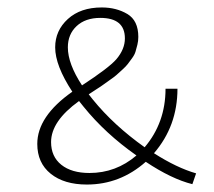

<svg xmlns="http://www.w3.org/2000/svg" viewBox="-20 -492 573 515"><path d="M506 -27 496 2Q440 -12 371 -58Q302 3 213 3Q152 3 116 -26Q80 -55 80 -106Q80 -180 174 -246Q128 -316 128 -365Q128 -410 162 -441Q196 -472 253 -472Q292 -472 321.5 -454.5Q351 -437 351 -393Q351 -382 348.5 -372Q346 -362 343.5 -353.5Q341 -345 334 -335.5Q327 -326 322.5 -320Q318 -314 307.5 -304.5Q297 -295 292 -290.5Q287 -286 274 -277Q261 -268 256.5 -264.5Q252 -261 237 -251.5Q222 -242 218 -239Q219 -238 229 -225Q285 -156 368 -97Q424 -163 424 -254H456Q456 -154 393 -81Q454 -42 506 -27ZM162 -365Q162 -321 200 -263Q272 -310 292 -333Q315 -360 315 -389Q315 -444 249 -444Q209 -444 185.5 -422Q162 -400 162 -365ZM220 -28Q291 -28 346 -75Q262 -134 204 -206L192 -221Q117 -167 117 -111Q117 -72 144.5 -50Q172 -28 220 -28Z"/></svg>

Font: EauTestSC Light
Style: Regular
Weight: 300
Designer: Christian Thalmann (Catharsis Fonts)
Version: Version 0.001;PS 000.001;hotconv 1.0.88;makeotf.lib2.5.64775